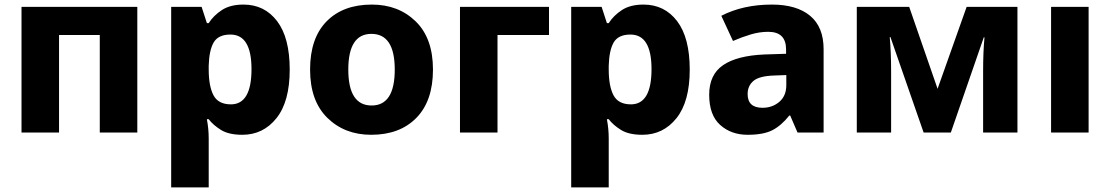

<svg xmlns="http://www.w3.org/2000/svg" viewBox="-20 -579 4851 839"><path d="M580 -549V0H416V-426H238V0H74V-549Z M987 -428Q1079 -428 1079 -277Q1079 -123 989 -123Q934 -123 913 -162.5Q892 -202 892 -276V-292Q894 -360 914 -394Q934 -428 987 -428ZM1044 -559Q986 -559 949.5 -535Q913 -511 892 -478H884L861 -549H728V240H892V26Q892 -16 884 -58H892Q912 -32 946 -11Q980 10 1039 10Q1130 10 1188 -62.5Q1246 -135 1246 -275Q1246 -414 1191 -486.5Q1136 -559 1044 -559Z M1872 -275Q1872 -412 1796.5 -485.5Q1721 -559 1605 -559Q1479 -559 1407 -485.5Q1335 -412 1335 -275Q1335 -138 1410.5 -64Q1486 10 1602 10Q1727 10 1799.5 -64Q1872 -138 1872 -275ZM1502 -275Q1502 -431 1603 -431Q1705 -431 1705 -275Q1705 -118 1604 -118Q1502 -118 1502 -275Z M2379 -549V-426H2154V0H1990V-549Z M2735 -428Q2827 -428 2827 -277Q2827 -123 2737 -123Q2682 -123 2661 -162.5Q2640 -202 2640 -276V-292Q2642 -360 2662 -394Q2682 -428 2735 -428ZM2792 -559Q2734 -559 2697.5 -535Q2661 -511 2640 -478H2632L2609 -549H2476V240H2640V26Q2640 -16 2632 -58H2640Q2660 -32 2694 -11Q2728 10 2787 10Q2878 10 2936 -62.5Q2994 -135 2994 -275Q2994 -414 2939 -486.5Q2884 -559 2792 -559Z M3416 -251V-207Q3416 -160 3385.5 -134Q3355 -108 3312 -108Q3247 -108 3247 -168Q3247 -204 3272.5 -225.5Q3298 -247 3363 -249ZM3353 -559Q3227 -559 3132 -510L3183 -400Q3222 -417 3260.5 -428.5Q3299 -440 3337 -440Q3415 -440 3415 -363V-344L3321 -341Q3201 -336 3140 -294.5Q3079 -253 3079 -165Q3079 -76 3127 -33Q3175 10 3247 10Q3316 10 3355 -10Q3394 -30 3429 -74H3433L3465 0H3579V-364Q3579 -461 3520 -510Q3461 -559 3353 -559Z M4426 -549H4204L4077 -191L3953 -549H3724V0H3874V-264Q3874 -351 3868 -417H3871L4016 0H4135L4279 -416H4282Q4276 -352 4276 -268V0H4426Z M4737 0H4573V-549H4737Z"/></svg>

Font: Noto Sans UI Extra
Style: Regular
Weight: 800
Designer: Monotype Design Team
Foundry: Monotype Imaging Inc.
Version: Version 1.901